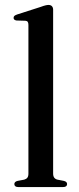

<svg xmlns="http://www.w3.org/2000/svg" viewBox="-20 -757 318 777"><path d="M195 -718V-55Q195 -44 199.5 -38Q204 -32 212.5 -30L238 -25Q245 -23.5 248.2 -20.2Q251.5 -17 251.5 -12Q251.5 -6.5 247.5 -3.2Q243.5 0 235 0H54Q46 0 42 -3.2Q38 -6.5 38 -12Q38 -16.5 41.2 -20Q44.5 -23.5 51.5 -25L78 -30Q86.5 -32.5 90.8 -38Q95 -43.5 95 -54.5V-656Q95 -664.5 92.2 -668.5Q89.5 -672.5 82.5 -673L47 -674Q40.5 -675 37.8 -677.8Q35 -680.5 35 -684.5Q35 -689.5 38 -692.5Q41 -695.5 49.5 -698.5L144.5 -729Q156.5 -733.5 163.8 -735.2Q171 -737 176 -737Q185.5 -737 190.2 -731.8Q195 -726.5 195 -718Z"/></svg>

Font: Fraunces 60pt
Style: Regular
Weight: 400
Version: Version 1.000;[b76b70a41]